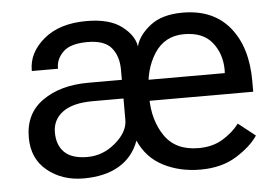

<svg xmlns="http://www.w3.org/2000/svg" viewBox="-44 -586 952 660"><g transform="rotate(-5 432.5 -256.5)"><path d="M134.8 -156.2Q134.8 -112.3 160.2 -87.4Q185.5 -62.5 239.3 -62.5Q293 -62.5 336.4 -99.6Q379.9 -136.7 379.9 -178.2V-252H273.4Q205.1 -252 169.9 -226.1Q134.8 -200.2 134.8 -156.2ZM43.9 -146.5Q43.9 -229.5 106 -272.9Q168 -316.4 263.7 -316.4H379.9V-351.6Q379.9 -397.9 356 -427Q332 -456.1 273.4 -456.1Q214.8 -456.1 189.7 -431.9Q164.6 -407.7 164.6 -376V-373.5H74.2V-376Q74.2 -437 128.7 -482.7Q183.1 -528.3 275.9 -528.3Q356 -528.3 397.9 -495.8Q439.9 -463.4 444.8 -425.8Q454.6 -463.9 495.6 -496.1Q536.6 -528.3 607.9 -528.3Q712.9 -528.3 769.5 -459.5Q826.2 -390.6 826.2 -273.4V-236.3H431.2V-308.6H734.4L734.9 -320.3Q734.4 -376 702.9 -415Q671.4 -454.1 606.4 -454.1Q539.6 -454.1 503.9 -399.2Q468.3 -344.2 468.3 -264.6V-249Q468.3 -169.4 505.9 -114.5Q543.5 -59.6 622.6 -59.6Q671.4 -59.6 706.5 -81.1Q741.7 -102.5 763.7 -131.8L822.3 -85.4Q797.9 -48.8 746.8 -17.1Q695.8 14.6 622.6 14.6Q551.3 14.6 494.6 -14.6Q438 -43.9 411.6 -104Q391.6 -48.3 342.8 -19.3Q293.9 9.8 219.7 9.8Q146.5 9.8 95.2 -31.7Q43.9 -73.2 43.9 -146.5Z"/></g></svg>

Font: RobotoFlex
Style: Regular
Weight: 400
Designer: Berlow after Robertson
Foundry: Google
Version: Version 2.136